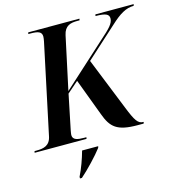

<svg xmlns="http://www.w3.org/2000/svg" viewBox="-157 -828 1075 1162"><g transform="rotate(-15 381.0 -246.5)"><path d="M-25 0H300L302 -10H289C247 -10 217 -15 217 -46C217 -51 219 -64 221 -74L266 -293L336 -354L423 -122C455 -34 492 0 620 0H658L661 -10H658C625 -10 609 -36 575 -121L443 -450L637 -626C694 -679 736 -704 784 -704L787 -714H547L545 -704C611 -704 629 -692 629 -667C629 -636 602 -609 543 -557L269 -308L340 -639C352 -696 389 -704 432 -704H445L447 -714H126L124 -704H137C184 -704 208 -697 208 -666C208 -659 206 -646 204 -636L85 -75C74 -18 34 -10 -10 -10H-23ZM200 211V221H212C258 181 323 112 354 71L357 61H256C242 112 223 164 200 211Z"/></g></svg>

Font: Noto Serif Display SemiBold
Style: Italic
Weight: 600
Italic angle: -12°
Designer: Monotype Design Team
Foundry: Monotype Imaging Inc.
Version: Version 2.009